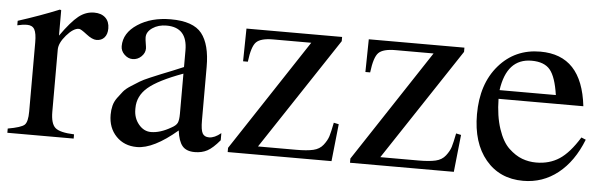

<svg xmlns="http://www.w3.org/2000/svg" viewBox="-39 -597 2278 724"><g transform="rotate(5 1100.0 -234.5)"><path d="M309 -378Q293 -378 270 -396Q247 -414 240 -414Q219 -414 193 -384Q167 -354 167 -329V-94Q167 -49 184.5 -33.5Q202 -18 256 -16V0H5V-16Q56 -25 68 -36.5Q80 -48 80 -87V-349Q80 -383 72 -397.5Q64 -412 44 -412Q27 -412 7 -407V-424Q91 -451 162 -480L167 -478V-382Q206 -437 233 -458.5Q260 -480 292 -480Q319 -480 334.5 -465.5Q350 -451 350 -425Q350 -403 339 -390.5Q328 -378 309 -378Z M387 -102Q387 -120 391 -136Q395 -152 405.5 -166.5Q416 -181 425.5 -192.5Q435 -204 454 -216Q473 -228 485 -235.5Q497 -243 523 -254Q549 -265 562.5 -270.5Q576 -276 605 -287.5Q634 -299 647 -305V-368Q647 -455 568 -455Q537 -455 515 -440Q493 -425 493 -404Q493 -396 495.5 -381.5Q498 -367 498 -362Q498 -345 484 -331.5Q470 -318 451 -318Q434 -318 420 -331.5Q406 -345 406 -363Q406 -413 457 -446.5Q508 -480 582 -480Q667 -480 699.5 -439Q732 -398 732 -313V-110Q732 -75 739 -62Q746 -49 764 -49Q785 -49 809 -69V-42Q783 -11 762.5 0Q742 11 715 11Q683 11 668 -7Q653 -25 648 -65Q559 11 496 11Q448 11 417.5 -20.5Q387 -52 387 -102ZM647 -128V-280Q554 -246 516 -213.5Q478 -181 478 -135V-130Q478 -97 497.5 -73.5Q517 -50 544 -50Q579 -50 620 -74Q637 -83 642 -93.5Q647 -104 647 -128Z M1095 -31Q1136 -31 1160 -36.5Q1184 -42 1197.5 -59.5Q1211 -77 1216 -93Q1221 -109 1228 -145L1247 -141L1232 0H839V-16L1117 -438H973Q926 -438 909 -421Q892 -404 885 -346H867L869 -470H1231V-454L951 -31Z M1558 -31Q1599 -31 1623 -36.5Q1647 -42 1660.5 -59.5Q1674 -77 1679 -93Q1684 -109 1691 -145L1710 -141L1695 0H1302V-16L1580 -438H1436Q1389 -438 1372 -421Q1355 -404 1348 -346H1330L1332 -470H1694V-454L1414 -31Z M1839 -289Q1840 -224 1856 -176Q1872 -128 1897 -104.5Q1922 -81 1947.5 -71.5Q1973 -62 2001 -62Q2051 -62 2088.5 -86.5Q2126 -111 2163 -171L2180 -164Q2147 -80 2089.5 -34.5Q2032 11 1958 11Q1869 11 1816 -52.5Q1763 -116 1763 -224Q1763 -339 1824 -409.5Q1885 -480 1981 -480Q2060 -480 2104.5 -432.5Q2149 -385 2160 -289ZM1840 -322H2053Q2043 -390 2021 -416.5Q1999 -443 1951 -443Q1857 -443 1840 -322Z"/></g></svg>

Font: MM Ethnic
Style: Regular
Weight: 400
Designer: Khon Soe Zaw Thu
Version: Version 1.00 July 18, 2016, initial release